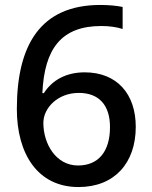

<svg xmlns="http://www.w3.org/2000/svg" viewBox="-20 -795 612 775"><path d="M297 -40C442 -40 528 -137 528 -283C528 -416 452 -503 322 -503C247 -503 191 -472 157 -419H151C159 -599 228 -690 389 -690C421 -690 450 -686 475 -678V-767C451 -772 417 -775 385 -775C143 -775 48 -613 48 -355C48 -174 132 -40 297 -40ZM295 -127C206 -127 155 -214 155 -299C155 -359 213 -420 298 -420C381 -420 424 -369 424 -282C424 -182 376 -127 295 -127Z"/></svg>

Font: Noto Sans Tamil UI Medium
Style: Regular
Weight: 500
Designer: Jelle Bosma - Monotype Design Team
Foundry: Monotype Imaging Inc.
Version: Version 2.004